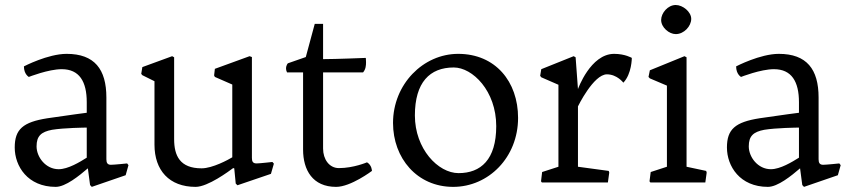

<svg xmlns="http://www.w3.org/2000/svg" viewBox="-20 -726 3374 764"><path d="M38.6 -139.2C38.6 -64.5 90.3 17.6 201.7 17.6C240.7 17.6 294.9 -26.4 329.6 -56.2L338.4 10.3L345.2 17.6L480 -28.8L491.2 -68.8L485.8 -75.7C485.8 -75.7 434.1 -70.3 421.4 -70.3C407.7 -70.3 403.3 -78.1 403.3 -92.3V-337.9C403.3 -450.7 356 -511.7 245.1 -511.7C170.4 -511.7 75.2 -461.9 75.2 -461.9C75.2 -430.2 94.7 -419.9 94.7 -419.9C94.7 -419.9 172.9 -450.7 225.6 -450.7C295.9 -450.7 325.2 -401.4 325.2 -319.3V-277.3C318.8 -276.4 260.3 -269 168.5 -255.4C71.8 -240.2 38.6 -211.9 38.6 -139.2ZM125.5 -143.6C125.5 -185.1 144 -201.2 187 -209.5C233.9 -217.3 319.8 -218.3 325.2 -218.3V-98.6C297.9 -81.5 251 -52.7 213.4 -52.7C161.6 -52.7 125.5 -101.1 125.5 -143.6Z M594.7 -150.4C594.7 -48.3 653.3 17.6 758.3 17.6C807.6 17.6 891.1 -44.9 907.7 -57.1L912.1 -56.2L918 4.4L924.8 11.2L1058.1 -34.2L1069.8 -74.7L1064 -81.5C1064 -81.5 1013.2 -75.7 1001 -75.7C985.8 -75.7 982.4 -84 982.4 -97.7V-499L973.1 -502.4L835 -452.1L832 -425.8L835 -419.9L904.3 -389.6V-100.1C889.2 -90.8 825.7 -56.2 782.2 -56.2C695.8 -56.2 672.9 -106.4 672.9 -172.4V-498L665 -502.4L546.4 -459L542 -432.1L546.4 -426.8L594.7 -402.8Z M1186 -130.9C1186 -49.3 1224.1 17.6 1317.4 17.6C1376 17.6 1460 -45.9 1460 -45.9C1460 -45.9 1460 -68.8 1440.4 -80.1C1440.4 -80.1 1386.7 -57.1 1328.6 -57.1C1290 -57.1 1265.6 -92.3 1265.6 -134.8V-438H1424.8C1435.5 -450.7 1436.5 -465.3 1436.5 -478.5C1436.5 -488.3 1435.5 -495.6 1435.5 -495.6C1435.5 -495.6 1314.9 -490.7 1265.6 -490.7V-630.9H1232.4L1196.8 -499L1125.5 -474.1C1125.5 -474.1 1118.2 -466.8 1118.2 -453.1C1118.2 -448.7 1119.1 -444.3 1122.1 -438H1186Z M1543.9 -236.8C1543.9 -96.7 1639.6 17.6 1783.2 17.6C1924.3 17.6 2041.5 -100.1 2041.5 -256.8C2041.5 -401.4 1951.2 -511.7 1803.2 -511.7C1663.6 -511.7 1543.9 -390.6 1543.9 -236.8ZM1630.9 -266.6C1630.9 -397.9 1689.9 -457.5 1785.6 -457.5C1860.4 -457.5 1954.6 -364.3 1954.6 -224.1C1954.6 -90.8 1893.1 -37.1 1804.7 -37.1C1723.1 -37.1 1630.9 -133.8 1630.9 -266.6Z M2132.8 -4.4 2136.2 0H2398.9L2404.3 -39.1L2402.3 -45.9L2279.8 -62.5V-302.7C2279.8 -302.7 2341.8 -430.2 2395 -430.2C2435.5 -430.2 2460.4 -397 2460.4 -397C2494.1 -432.1 2494.1 -495.6 2494.1 -495.6C2494.1 -495.6 2467.3 -511.7 2423.8 -511.7C2329.6 -511.7 2279.8 -371.6 2279.8 -371.6L2270.5 -498L2262.7 -502.4L2133.8 -450.7L2129.4 -424.3L2133.8 -418.5L2202.1 -388.7V-62.5L2137.2 -41.5Z M2668.9 -590.3C2702.1 -590.3 2730.5 -622.1 2730.5 -650.9C2730.5 -679.2 2696.8 -706.1 2668.9 -706.1C2637.2 -706.1 2610.8 -673.8 2610.8 -646.5C2610.8 -616.7 2642.6 -590.3 2668.9 -590.3ZM2564.5 -4.4 2567.9 0H2786.6L2792 -39.1L2790 -45.9L2711.9 -62.5V-498L2703.6 -502.4L2565.9 -446.3L2560.5 -419.9L2565.9 -414.1L2633.8 -385.3V-62.5L2569.3 -41.5Z M2872.6 -139.2C2872.6 -64.5 2924.3 17.6 3035.6 17.6C3074.7 17.6 3128.9 -26.4 3163.6 -56.2L3172.4 10.3L3179.2 17.6L3314 -28.8L3325.2 -68.8L3319.8 -75.7C3319.8 -75.7 3268.1 -70.3 3255.4 -70.3C3241.7 -70.3 3237.3 -78.1 3237.3 -92.3V-337.9C3237.3 -450.7 3189.9 -511.7 3079.1 -511.7C3004.4 -511.7 2909.2 -461.9 2909.2 -461.9C2909.2 -430.2 2928.7 -419.9 2928.7 -419.9C2928.7 -419.9 3006.8 -450.7 3059.6 -450.7C3129.9 -450.7 3159.2 -401.4 3159.2 -319.3V-277.3C3152.8 -276.4 3094.2 -269 3002.4 -255.4C2905.8 -240.2 2872.6 -211.9 2872.6 -139.2ZM2959.5 -143.6C2959.5 -185.1 2978 -201.2 3021 -209.5C3067.9 -217.3 3153.8 -218.3 3159.2 -218.3V-98.6C3131.8 -81.5 3085 -52.7 3047.4 -52.7C2995.6 -52.7 2959.5 -101.1 2959.5 -143.6Z"/></svg>

Font: Trykker
Style: Regular
Weight: 400
Designer: Magnus Gaarde
Foundry: Magnus Gaarde
Version: Version 1.001